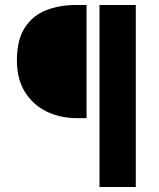

<svg xmlns="http://www.w3.org/2000/svg" viewBox="-20 -672 640 772"><path d="M288 -197Q223 -197 168.5 -223Q114 -249 81 -301Q48 -353 48 -429Q48 -513 80.5 -562Q113 -611 167 -631.5Q221 -652 286 -652H328V-197ZM380 80V-652H526V80Z"/></svg>

Font: Source Code Pro ExtraLight
Style: Bold
Weight: 700
Monospace: yes
Version: Version 1.018;hotconv 1.0.116;makeotfexe 2.5.65601